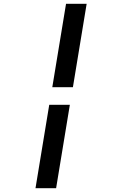

<svg xmlns="http://www.w3.org/2000/svg" viewBox="-20 -843 640 1006"><path d="M254 -386 326 -823H434L362 -386ZM166 143 238 -294H346L274 143Z"/></svg>

Font: Iosevka Etoile Semibold
Style: Italic
Weight: 600
Italic angle: -9°
Designer: Belleve Invis
Foundry: Belleve Invis
Version: Version 22.1.2; ttfautohint (v1.8.4)